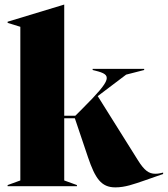

<svg xmlns="http://www.w3.org/2000/svg" viewBox="-20 -806 726 831"><path d="M479 5C522 5 559 -9 606 -25L686 -53V-59C673 -56 665 -54 652 -54C625 -54 605 -67 576 -114L403 -390L526 -483L604 -503V-508H381V-503L393 -500C465 -482 467 -466 337 -336L306 -305H258V-786H257L13 -712V-707L68 -690V-25L13 -5V0H313V-5L258 -25V-294H304L361 -125C392 -34 418 5 479 5Z"/></svg>

Font: Nyght Serif Dark
Style: Regular
Weight: 800
Designer: Maksym Kobuzan
Version: Version 0.410;Glyphs 3.1.2 (3151)